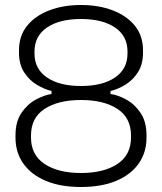

<svg xmlns="http://www.w3.org/2000/svg" viewBox="-20 -734 648 768"><path d="M42 -183V-193Q42 -247 65.5 -282Q89 -317 123 -335.5Q157 -354 186 -358V-370Q157 -377 126.5 -395.5Q96 -414 76 -445.5Q56 -477 56 -523V-533Q56 -591 88.5 -631Q121 -671 177 -692.5Q233 -714 304 -714Q375 -714 431 -692.5Q487 -671 519.5 -631Q552 -591 552 -533V-523Q552 -477 532 -445.5Q512 -414 482 -395.5Q452 -377 422 -370V-358Q452 -354 485.5 -335.5Q519 -317 542.5 -282Q566 -247 566 -193V-183Q566 -124 534.5 -79.5Q503 -35 444.5 -10.5Q386 14 304 14Q222 14 163.5 -10.5Q105 -35 73.5 -79.5Q42 -124 42 -183ZM504 -184V-192Q504 -263 449.5 -298.5Q395 -334 304 -334Q213 -334 158.5 -298.5Q104 -263 104 -192V-184Q104 -114 158.5 -78Q213 -42 304 -42Q395 -42 449.5 -78Q504 -114 504 -184ZM490 -520V-528Q490 -590 440 -624Q390 -658 304 -658Q218 -658 168 -624Q118 -590 118 -528V-520Q118 -458 168 -424Q218 -390 304 -390Q390 -390 440 -424Q490 -458 490 -520Z"/></svg>

Font: Space Grotesk Frontify Light
Style: Regular
Weight: 300
Designer: Florian Karsten
Version: Version 2.000